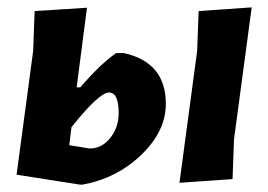

<svg xmlns="http://www.w3.org/2000/svg" viewBox="-20 -492 728 521"><path d="M663 -472 615 -114 611 -6 467 4 515 -354 519 -462ZM25 -18 70 -354 74 -462 216 -471 188 -255H198Q250 -316 295 -348H316Q430 -323 430 -210Q430 -136 363.5 -72Q297 -8 204 9H197ZM276 -241Q249 -241 174 -147L168 -98L223 -89Q256 -89 279 -117.5Q302 -146 302 -185Q302 -241 276 -241Z"/></svg>

Font: Alegreya Sans ExtraBold
Style: Italic
Weight: 800
Italic angle: -7°
Designer: Juan Pablo del Peral
Foundry: Huerta Tipografica
Version: Version 2.007